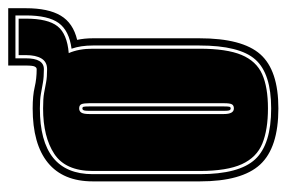

<svg xmlns="http://www.w3.org/2000/svg" viewBox="-138 -566 714 479"><g transform="rotate(-90 219.5 -326.0)"><path d="M189 11Q91 11 49 -34.5Q7 -80 7 -185V-452Q7 -526 53.5 -564Q100 -602 189 -602Q221 -602 242 -597Q263 -592 287 -592Q291 -592 293.5 -597Q296 -602 296 -619V-663H439V-619Q439 -563 420.5 -532Q402 -501 360 -491Q364 -473 364 -452V-186Q364 -79 324 -34Q284 11 189 11ZM189 -7Q276 -7 311 -46.5Q346 -86 346 -186V-452Q346 -482 338 -505Q383 -511 402 -537Q421 -563 421 -619V-645H314V-619Q314 -574 287 -574Q267 -574 253 -576.5Q239 -579 225 -581.5Q211 -584 189 -584Q25 -584 25 -452V-185Q25 -87 62 -47Q99 -7 189 -7ZM189 -15Q136 -15 101.5 -29Q67 -43 50 -80Q33 -117 33 -185V-452Q33 -520 75.5 -548Q118 -576 189 -576Q214 -576 227.5 -573.5Q241 -571 254 -568.5Q267 -566 287 -566Q305 -566 313.5 -580Q322 -594 322 -619V-637H413V-619Q413 -564 394 -540Q375 -516 327 -512Q338 -487 338 -452V-186Q338 -118 322.5 -81Q307 -44 274.5 -29.5Q242 -15 189 -15ZM189 -100Q196 -100 199 -104.5Q202 -109 202 -125V-461Q202 -475 199.5 -480.5Q197 -486 189 -486Q182 -486 178.5 -480.5Q175 -475 175 -461V-125Q175 -100 189 -100ZM189 -108Q186 -108 184.5 -111Q183 -114 183 -125V-461Q183 -472 184.5 -475Q186 -478 189 -478Q192 -478 193 -475.5Q194 -473 194 -461V-125Q194 -113 193 -110.5Q192 -108 189 -108Z"/></g></svg>

Font: Alumni Sans Collegiate One SC
Style: Regular
Weight: 400
Designer: Robert E. Leuschke
Foundry: Robert E. Leuschke
Version: Version 1.100